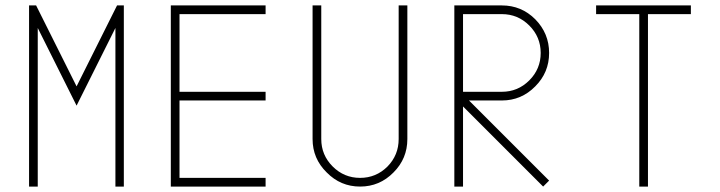

<svg xmlns="http://www.w3.org/2000/svg" viewBox="-20 -687 2650 707"><path d="M119 0H87V-667H113L262 -369L411 -667H436V0H405V-584L262 -298L119 -584Z M641 -635V-349H958V-317H641V-32H958V0H609V-667H958V-635Z M1480 -667V-175Q1480 -103 1429 -52Q1378 0 1306 0Q1234 0 1183 -52Q1131 -103 1131 -175V-667H1163V-175Q1163 -116 1205 -74Q1247 -32 1306 -32Q1365 -32 1407 -74Q1448 -116 1448 -175V-667Z M2002 -22 1980 0 1685 -295V0H1653V-667H1828Q1900 -667 1951 -616Q2002 -564 2002 -492Q2002 -420 1951 -369Q1900 -317 1828 -317H1707ZM1685 -349H1828Q1887 -349 1929 -391Q1971 -433 1971 -492Q1971 -551 1929 -593Q1887 -635 1828 -635H1685Z M2524 -667V-635H2366V0H2334V-635H2175V-667Z"/></svg>

Font: Zector
Style: Regular
Weight: 400
Designer: GGBot
Version: 0.72